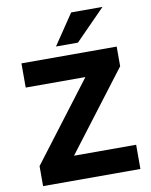

<svg xmlns="http://www.w3.org/2000/svg" viewBox="-100 -1013 856 1086"><g transform="rotate(-10 328.0 -470.0)"><path d="M58 0V-115L445 -624L459 -566H58V-705H605V-592L216 -81L202 -139H617V0ZM267 -765 385 -940H565L393 -765Z"/></g></svg>

Font: Nunito Sans 7pt ExtraBold
Style: Regular
Weight: 800
Designer: Vernon Adams
Foundry: Vernon Adams
Version: Version 3.101;gftools[0.9.27]